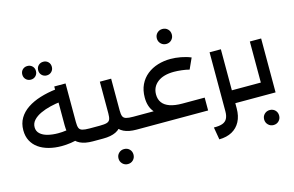

<svg xmlns="http://www.w3.org/2000/svg" viewBox="-121 -1086 2541 1658"><g transform="rotate(-15 1149.5 -257.0)"><path d="M325 -30Q264 -30 211.5 -44Q159 -58 121 -85Q83 -112 61.5 -152.5Q40 -193 40 -247Q40 -308 67.5 -354.5Q95 -401 144.5 -434Q194 -467 260 -487.5Q326 -508 403 -517L415 -403Q369 -398 321 -386.5Q273 -375 232 -356Q191 -337 166 -310Q141 -283 141 -247Q141 -212 166 -189Q191 -166 233 -155.5Q275 -145 325 -145Q363 -145 395.5 -150Q428 -155 456 -164L486 -54Q449 -42 407.5 -36Q366 -30 325 -30ZM596 0Q526 0 482 -21.5Q438 -43 417 -87Q396 -131 396 -198V-544H497V-198Q497 -164 504 -146Q511 -128 532.5 -121.5Q554 -115 596 -115H637V0ZM637 0V-115Q648 -115 652.5 -99.5Q657 -84 657 -58Q657 -32 652.5 -16Q648 0 637 0ZM359 -653Q333 -653 315.5 -670.5Q298 -688 298 -714Q298 -741 315.5 -758Q333 -775 359 -775Q385 -775 402.5 -758Q420 -741 420 -714Q420 -688 402.5 -670.5Q385 -653 359 -653ZM217 -653Q191 -653 173.5 -670.5Q156 -688 156 -714Q156 -741 173.5 -758Q191 -775 217 -775Q243 -775 260.5 -758Q278 -741 278 -714Q278 -688 260.5 -670.5Q243 -653 217 -653Z M637 0V-115H688Q731 -115 752 -121.5Q773 -128 780 -146Q787 -164 787 -198V-482H888V-198Q888 -131 867 -87Q846 -43 802 -21.5Q758 0 688 0ZM987 0Q917 0 873 -21.5Q829 -43 808 -87Q787 -131 787 -198H888Q888 -164 895 -146Q902 -128 923.5 -121.5Q945 -115 987 -115H1028V0ZM1028 0V-115Q1039 -115 1043.5 -99.5Q1048 -84 1048 -58Q1048 -32 1043.5 -16Q1039 0 1028 0ZM637 0Q626 0 621.5 -16Q617 -32 617 -59Q617 -85 621.5 -100Q626 -115 637 -115ZM838 268Q810 268 790.5 248.5Q771 229 771 201Q771 172 790.5 153Q810 134 838 134Q867 134 886 153Q905 172 905 201Q905 229 886 248.5Q867 268 838 268Z M1426 -21Q1344 -21 1275.5 -45Q1207 -69 1166.5 -119Q1126 -169 1126 -248Q1126 -314 1150 -364Q1174 -414 1216 -447.5Q1258 -481 1312 -497.5Q1366 -514 1426 -514Q1470 -514 1518.5 -505Q1567 -496 1607 -479L1563 -382Q1534 -390 1495.5 -394.5Q1457 -399 1427 -399Q1332 -399 1279.5 -358Q1227 -317 1227 -249Q1227 -206 1249 -176Q1271 -146 1315.5 -130.5Q1360 -115 1426 -115ZM1028 0V-115H1626V0ZM1028 0Q1017 0 1012.5 -16Q1008 -32 1008 -59Q1008 -85 1012.5 -100Q1017 -115 1028 -115ZM1426 -648Q1398 -648 1378.5 -667.5Q1359 -687 1359 -715Q1359 -744 1378.5 -763Q1398 -782 1426 -782Q1455 -782 1474 -763Q1493 -744 1493 -715Q1493 -687 1474 -667.5Q1455 -648 1426 -648Z M1841 0V-115H1988V0ZM1636 155Q1684 156 1713 145.5Q1742 135 1755 110Q1768 85 1768 46V-482H1869V46Q1869 115 1843 164Q1817 213 1769.5 239Q1722 265 1655 266ZM1988 0V-115Q1999 -115 2003.5 -99.5Q2008 -84 2008 -58Q2008 -32 2003.5 -16Q1999 0 1988 0Z M2128 -482H2229V0H1988V-115H2128ZM1988 0Q1977 0 1972.5 -16Q1968 -32 1968 -59Q1968 -85 1972.5 -100Q1977 -115 1988 -115ZM2140 268Q2112 268 2092.5 248.5Q2073 229 2073 201Q2073 172 2092.5 153Q2112 134 2140 134Q2169 134 2188 153Q2207 172 2207 201Q2207 229 2188 248.5Q2169 268 2140 268Z"/></g></svg>

Font: Alexandria
Style: Regular
Weight: 400
Designer: Mohamed Gaber
Foundry: Kief Type Foundry
Version: Version 5.100